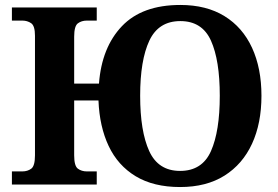

<svg xmlns="http://www.w3.org/2000/svg" viewBox="-20 -744 1119 774"><path d="M706 10Q599 10 527 -33.5Q455 -77 418 -155.5Q381 -234 377 -339H279V-118Q279 -75 294 -64Q309 -53 330 -53H370V0H28V-53H70Q91 -53 106 -64Q121 -75 121 -118V-600Q121 -640 105.5 -650.5Q90 -661 70 -661H28V-714H370V-661H330Q309 -661 294 -650Q279 -639 279 -596V-407H379Q390 -553 471.5 -638.5Q553 -724 707 -724Q812 -724 885 -679Q958 -634 996 -551.5Q1034 -469 1034 -358Q1034 -247 996 -164.5Q958 -82 885 -36Q812 10 706 10ZM706 -55Q795 -55 830.5 -135Q866 -215 866 -358Q866 -501 830.5 -580Q795 -659 707 -659Q619 -659 582 -580Q545 -501 545 -358Q545 -215 581.5 -135Q618 -55 706 -55Z"/></svg>

Font: Noto Serif
Style: Bold
Weight: 700
Designer: Monotype Design Team
Foundry: Monotype Imaging Inc.
Version: Version 2.014